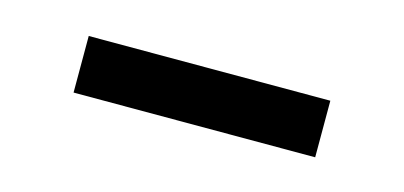

<svg xmlns="http://www.w3.org/2000/svg" viewBox="-26 -372 459 218"><g transform="rotate(15 203.5 -263.0)"><path d="M345.5 -229H61.5V-295.5H345.5Z"/></g></svg>

Font: Anek Malayalam Medium
Style: Regular
Weight: 400
Version: Version 1.003